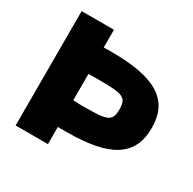

<svg xmlns="http://www.w3.org/2000/svg" viewBox="-161 -908 1084 1076"><g transform="rotate(30 380.5 -370.0)"><path d="M70 -740H279V-625Q292 -626 305 -626Q318 -626 331 -626Q438 -626 515 -611Q592 -596 641.5 -564.5Q691 -533 714.5 -484.5Q738 -436 738 -369Q738 -301 714.5 -252.5Q691 -204 642 -172.5Q593 -141 516 -126Q439 -111 333 -111H279V0H70ZM345 -282Q403 -282 439.5 -284.5Q476 -287 495.5 -296Q515 -305 522 -322Q529 -339 529 -369Q529 -398 522 -415Q515 -432 495 -441Q475 -450 438.5 -452.5Q402 -455 343 -455Q341 -455 331 -455Q321 -455 310 -455Q299 -455 289.5 -454.5Q280 -454 279 -454V-284Q280 -284 289.5 -283.5Q299 -283 310.5 -282.5Q322 -282 332 -282Q342 -282 345 -282Z"/></g></svg>

Font: Encode Sans Wide
Style: ExtraBold
Weight: 800
Designer: Pablo Impallari, Andres Torresi
Foundry: Pablo Impallari, Andres Torresi
Version: Version 1.000; ttfautohint (v1.00) -l 8 -r 50 -G 200 -x 14 -